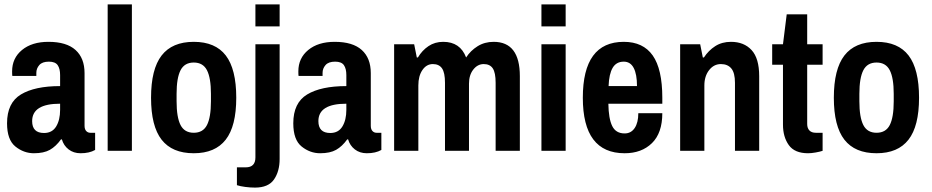

<svg xmlns="http://www.w3.org/2000/svg" viewBox="-20 -685 4231 872"><path d="M364 -353V-114Q364 -98 371.5 -90Q379 -82 390 -82H412V-4Q386 11 346 11Q314 11 291.5 -6.5Q269 -24 261 -52H257Q234 -20 206.5 -4.5Q179 11 134 11Q88 11 50 -19.5Q12 -50 12 -125Q12 -218 75 -256Q138 -294 253 -294V-344Q253 -373 242 -389Q231 -405 202 -405Q172 -405 158.5 -389.5Q145 -374 145 -354V-340H36Q35 -345 35 -361Q35 -421 80 -458Q125 -495 200 -495Q282 -495 323 -458Q364 -421 364 -353ZM126 -135Q126 -81 180 -81Q217 -81 235 -110.5Q253 -140 253 -186V-214Q126 -214 126 -135Z M469 -665H579V0H469Z M1053 -241Q1053 -112 1005 -50.5Q957 11 860 11Q762 11 714 -50.5Q666 -112 666 -241Q666 -371 714 -433Q762 -495 860 -495Q958 -495 1005.5 -433Q1053 -371 1053 -241ZM782 -259V-225Q782 -152 800 -117Q818 -82 860 -82Q902 -82 920 -117Q938 -152 938 -225V-259Q938 -331 920 -366Q902 -401 860 -401Q818 -401 800 -366Q782 -331 782 -259Z M1140 -665H1250V-565H1140ZM1138 167Q1117 167 1094 164Q1071 161 1056 156V75H1096Q1140 75 1140 30V-484H1250V37Q1250 93 1224.5 130Q1199 167 1138 167Z M1664 -353V-114Q1664 -98 1671.5 -90Q1679 -82 1690 -82H1712V-4Q1686 11 1646 11Q1614 11 1591.5 -6.5Q1569 -24 1561 -52H1557Q1534 -20 1506.5 -4.5Q1479 11 1434 11Q1388 11 1350 -19.5Q1312 -50 1312 -125Q1312 -218 1375 -256Q1438 -294 1553 -294V-344Q1553 -373 1542 -389Q1531 -405 1502 -405Q1472 -405 1458.5 -389.5Q1445 -374 1445 -354V-340H1336Q1335 -345 1335 -361Q1335 -421 1380 -458Q1425 -495 1500 -495Q1582 -495 1623 -458Q1664 -421 1664 -353ZM1426 -135Q1426 -81 1480 -81Q1517 -81 1535 -110.5Q1553 -140 1553 -186V-214Q1426 -214 1426 -135Z M2341 -339V0H2231V-309Q2231 -355 2218 -374.5Q2205 -394 2177 -394Q2149 -394 2129.5 -369Q2110 -344 2110 -305V0H2001V-309Q2001 -355 1987.5 -374.5Q1974 -394 1946 -394Q1917 -394 1898.5 -367Q1880 -340 1880 -297V0H1770V-484H1861L1873 -424H1878Q1897 -456 1926 -475.5Q1955 -495 1993 -495Q2070 -495 2097 -424Q2117 -455 2149 -475Q2181 -495 2222 -495Q2341 -495 2341 -339Z M2439 -665H2549V-565H2439ZM2439 -484H2549V0H2439Z M2988 -241V-214H2743Q2744 -146 2760.5 -112.5Q2777 -79 2817 -79Q2846 -79 2862.5 -103.5Q2879 -128 2879 -171H2988Q2988 -81 2941 -35Q2894 11 2817 11Q2627 11 2627 -241Q2627 -495 2813 -495Q2901 -495 2944.5 -433Q2988 -371 2988 -241ZM2744 -294H2873Q2873 -348 2858 -376.5Q2843 -405 2813 -405Q2779 -405 2762.5 -377Q2746 -349 2744 -294Z M3428 -339V0H3318V-309Q3318 -354 3301.5 -374Q3285 -394 3254 -394Q3222 -394 3200.5 -366.5Q3179 -339 3179 -297V0H3069V-484H3160L3172 -424H3177Q3198 -456 3228.5 -475.5Q3259 -495 3300 -495Q3359 -495 3393.5 -457.5Q3428 -420 3428 -339Z M3716 -391H3646V-122Q3646 -103 3656 -92.5Q3666 -82 3685 -82H3716V0Q3704 4 3684.5 7.5Q3665 11 3650 11Q3589 11 3562.5 -26Q3536 -63 3536 -119V-391H3487V-484H3536L3553 -620H3646V-484H3716Z M4154 -241Q4154 -112 4106 -50.5Q4058 11 3961 11Q3863 11 3815 -50.5Q3767 -112 3767 -241Q3767 -371 3815 -433Q3863 -495 3961 -495Q4059 -495 4106.5 -433Q4154 -371 4154 -241ZM3883 -259V-225Q3883 -152 3901 -117Q3919 -82 3961 -82Q4003 -82 4021 -117Q4039 -152 4039 -225V-259Q4039 -331 4021 -366Q4003 -401 3961 -401Q3919 -401 3901 -366Q3883 -331 3883 -259Z"/></svg>

Font: Pragati Narrow
Style: Bold
Weight: 700
Designer: Hector Gatti, Marcela Romero, Pablo Cosgaya and Nicolas Silva
Foundry: Omnibus-Type
Version: Version 1.010; ttfautohint (v1.3)